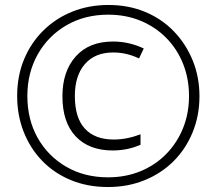

<svg xmlns="http://www.w3.org/2000/svg" viewBox="-20 -743 871 772"><path d="M414 9Q332 9 264.5 -19Q197 -47 149 -97Q101 -147 75 -213.5Q49 -280 49 -357Q49 -438 77 -505Q105 -572 155 -621Q205 -670 271.5 -696.5Q338 -723 416 -723Q497 -723 564 -695Q631 -667 679.5 -616.5Q728 -566 755 -499.5Q782 -433 782 -356Q782 -278 754.5 -211Q727 -144 678 -95Q629 -46 561.5 -18.5Q494 9 414 9ZM414 -30Q486 -30 546 -55Q606 -80 649.5 -125Q693 -170 716.5 -229Q740 -288 740 -357Q740 -426 716.5 -485.5Q693 -545 649.5 -589.5Q606 -634 546.5 -659Q487 -684 415 -684Q320 -684 246.5 -641Q173 -598 131.5 -524Q90 -450 90 -357Q90 -263 131 -189.5Q172 -116 245.5 -73Q319 -30 414 -30ZM433 -138Q338 -138 284.5 -194.5Q231 -251 231 -356Q231 -456 284.5 -516Q338 -576 434 -576Q469 -576 500 -568.5Q531 -561 558 -548L539 -508Q489 -532 435 -532Q362 -532 321.5 -485.5Q281 -439 281 -357Q281 -269 321.5 -225.5Q362 -182 437 -182Q490 -182 545 -203V-161Q493 -138 433 -138Z"/></svg>

Font: Noto Sans Georgian Condensed Light
Style: Regular
Weight: 300
Width: 3
Designer: Monotype Design Team, Akaki Razmadze
Foundry: Google LLC
Version: Version 2.005; ttfautohint (v1.8.4.7-5d5b)